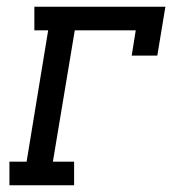

<svg xmlns="http://www.w3.org/2000/svg" viewBox="-20 -550 540 570"><path d="M8 0V-70H59L123 -460H82V-530H471L447 -385H371L383 -460H202L137 -70H200V0Z"/></svg>

Font: Iosevka Slab Oblique
Style: Regular
Weight: 400
Italic angle: -9°
Monospace: yes
Designer: Belleve Invis
Foundry: Belleve Invis
Version: Version 11.1.1; ttfautohint (v1.8.3)